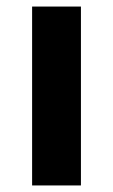

<svg xmlns="http://www.w3.org/2000/svg" viewBox="-20 -566 345 586"><path d="M227 0H78V-546H227Z"/></svg>

Font: Noto Sans Telugu
Style: Bold
Weight: 700
Designer: Jelle Bosma - Monotype Design Team
Foundry: Monotype Imaging Inc.
Version: Version 2.005; ttfautohint (v1.8.4.7-5d5b)